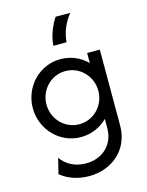

<svg xmlns="http://www.w3.org/2000/svg" viewBox="-127 -724 782 1018"><g transform="rotate(-15 264.0 -215.0)"><path d="M228.5 -500H300.7C305.6 -559 329.2 -606.9 360.4 -645.8H279.9C252.1 -602.8 232.6 -554.2 228.5 -500ZM235.4 216.7C354.2 216.7 461.1 136.8 461.1 0V-416.7H391.7V-361.8C354.2 -399.3 302.8 -422.2 245.1 -422.2C130.6 -422.2 37.5 -326.4 37.5 -208.3C37.5 -90.3 130.6 5.6 245.1 5.6C302.8 5.6 354.2 -17.4 391.7 -54.9V-4.2C391.7 84.7 327.8 147.2 234.7 147.2C174.3 147.2 127.1 120.1 99.3 79.9L78.5 164.6C118.8 197.2 171.5 216.7 235.4 216.7ZM254.9 -62.5C175.7 -62.5 112.5 -127.8 112.5 -208.3C112.5 -288.9 175.7 -354.2 254.9 -354.2C334 -354.2 397.2 -288.9 397.2 -208.3C397.2 -127.8 334 -62.5 254.9 -62.5Z"/></g></svg>

Font: Afacad
Style: Regular
Weight: 400
Designer: Kristian Moeller
Foundry: Dicotype
Version: Version 1.000